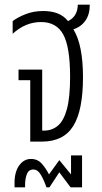

<svg xmlns="http://www.w3.org/2000/svg" viewBox="-20 -604 436 819"><path d="M109 0V-262H59V-307H160V-47H169Q202 -47 227 -68Q252 -89 265.5 -139Q279 -189 279 -276Q279 -403 250 -456.5Q221 -510 155 -510Q89 -510 34 -460V-514Q55 -530 89 -543.5Q123 -557 164 -557Q237 -557 270 -514Q288 -522 299.5 -539Q311 -556 312 -584H363Q363 -542 344 -515.5Q325 -489 293 -479Q314 -445 324 -393.5Q334 -342 334 -275Q334 -133 292.5 -66.5Q251 0 159 0ZM42 195V176Q42 129 62 101.5Q82 74 112 74Q141 74 159 95Q177 116 189 140L233 79L283 140V59H330V195H281L233 131L191 195H178Q168 165 154.5 142Q141 119 122 119Q102 119 94.5 139Q87 159 87 185V195Z"/></svg>

Font: Noto Sans Thai ExtCond Light
Style: Regular
Weight: 300
Width: 2
Designer: Monotype Design Team
Foundry: Monotype Imaging Inc.
Version: Version 2.002; ttfautohint (v1.8.4.7-5d5b)